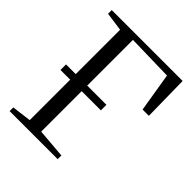

<svg xmlns="http://www.w3.org/2000/svg" viewBox="-206 -868 993 993"><g transform="rotate(45 291.0 -371.5)"><path d="M30 0V-27L136.5 -40.5V-701.5L34 -716V-743H552.5L556.5 -492H510.5L475.5 -705.5L220.5 -711.5V-40.5L381.5 -27V0ZM65.5 -336.5V-377H361V-336.5Z"/></g></svg>

Font: Merriweather 96pt Light
Style: Regular
Weight: 300
Version: Version 2.100